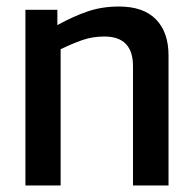

<svg xmlns="http://www.w3.org/2000/svg" viewBox="-20 -569 594 589"><path d="M58 0V-539H156V-492Q205 -519 249 -534Q293 -549 345 -549Q420 -549 458.5 -509.5Q497 -470 497 -399V0H388V-366Q388 -457 300 -457Q264 -457 232.5 -446Q201 -435 166 -418V0Z"/></svg>

Font: Georama Medium
Style: Regular
Weight: 500
Designer: Jean-Baptiste Levee
Foundry: Production Type
Version: Version 1.000